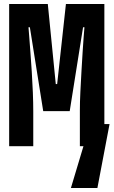

<svg xmlns="http://www.w3.org/2000/svg" viewBox="-20 -734 570 964"><path d="M26 0V-714H220L260 -312H267L311 -714H504V-111H530L469 210H336L399 0H381V-181Q381 -221 383.5 -272Q386 -323 389 -375.5Q392 -428 395 -475Q398 -522 400.5 -554.5Q403 -587 404 -597H397L330 -176H197L130 -597H123Q124 -586 126.5 -553.5Q129 -521 132.5 -474Q136 -427 139.5 -374Q143 -321 145 -269Q147 -217 147 -174V0Z"/></svg>

Font: Noto Sans Mono Condensed
Style: Bold
Weight: 700
Width: 3
Designer: Monotype Design Team
Foundry: Monotype Imaging Inc.
Version: Version 2.014